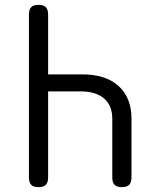

<svg xmlns="http://www.w3.org/2000/svg" viewBox="-20 -760 640 790"><path d="M139 -740Q159 -740 168.5 -730.5Q178 -721 178 -700V-454H318Q415 -454 468 -406Q521 -358 521 -272V-30Q521 -9 511.5 0.5Q502 10 481 10Q461 10 451.5 0.5Q442 -9 442 -30V-272Q442 -326 408 -355Q374 -384 311 -384H178V-30Q178 -9 168.5 0.5Q159 10 139 10Q118 10 108.5 0.5Q99 -9 99 -30V-700Q99 -721 108.5 -730.5Q118 -740 139 -740Z"/></svg>

Font: Maple Mono Normal NL Light
Style: Regular
Weight: 300
Monospace: yes
Designer: subframe7536
Version: Version 7.000